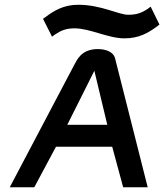

<svg xmlns="http://www.w3.org/2000/svg" viewBox="-20 -786 689 806"><path d="M308.6 -766C249.6 -766 208.5 -743 170.5 -714L160.6 -707L198.4 -632L210.7 -641C236 -658 257.2 -667 293.2 -667C358.2 -667 433.5 -625 502.5 -625C562.5 -625 601.5 -647 640.4 -676L649.3 -683L612.5 -758L600.3 -749C575 -732 553.9 -724 517.9 -724C477.9 -724 404.6 -766 308.6 -766ZM463.1 -541C455.9 -569 423.4 -580 389.4 -580C319.3 -579 303.2 -534 288.7 -508L21 0H124L215 -170H451L497 0H600ZM376.1 -489 430.4 -262H262.4Z"/></svg>

Font: Charger
Style: ExBdIt
Weight: 400
Designer: Jasper
Foundry: Cannot Into Space Fonts
Version: Version 0.99